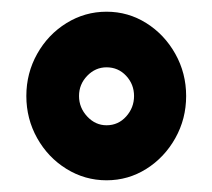

<svg xmlns="http://www.w3.org/2000/svg" viewBox="-20 -747 363 328"><path d="M25 -583Q25 -622 43.5 -655Q62 -688 93.5 -707.5Q125 -727 162 -727Q199 -727 230 -707.5Q261 -688 279.5 -655Q298 -622 298 -583Q298 -544 279.5 -511Q261 -478 230 -458.5Q199 -439 162 -439Q125 -439 93.5 -458.5Q62 -478 43.5 -511Q25 -544 25 -583ZM209 -583Q209 -603 195.5 -617.5Q182 -632 162 -632Q143 -632 129 -617.5Q115 -603 115 -583Q115 -563 129 -548Q143 -533 162 -533Q182 -533 195.5 -548Q209 -563 209 -583Z"/></svg>

Font: Readiness
Style: Bold
Weight: 700
Designer: Katatrad Team
Foundry: CadsonDemak
Version: Version 1.00;January 16, 2020;FontCreator 12.0.0.2550 64-bit